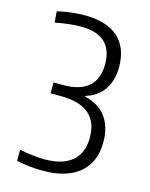

<svg xmlns="http://www.w3.org/2000/svg" viewBox="-115 -823 705 905"><g transform="rotate(15 238.0 -370.5)"><path d="M183 9Q152 9 118 5.5Q84 2 54 -5V-58H60Q83 -53 116 -49Q149 -45 177 -45Q265 -45 311 -84.5Q357 -124 357 -199Q357 -353 173 -353H124V-406H173Q254 -406 295.5 -443Q337 -480 337 -551Q337 -694 182 -694Q159 -694 128.5 -691Q98 -688 62 -681H56L52 -734Q84 -742 119.5 -746Q155 -750 187 -750Q293 -750 348.5 -700Q404 -650 404 -556Q404 -490 373.5 -445.5Q343 -401 286 -384V-380Q353 -365 388.5 -317.5Q424 -270 424 -195Q424 -97 361.5 -44Q299 9 183 9Z"/></g></svg>

Font: Encode Sans Narrow
Style: Light
Weight: 300
Designer: Pablo Impallari, Andres Torresi
Foundry: Pablo Impallari, Andres Torresi
Version: Version 1.000; ttfautohint (v1.00) -l 8 -r 50 -G 200 -x 14 -